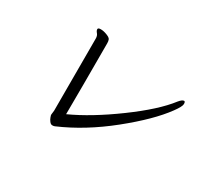

<svg xmlns="http://www.w3.org/2000/svg" viewBox="-111 -862 1222 1077"><g transform="rotate(30 500.0 -323.5)"><path d="M272 -73 275 -98V-566Q275 -584 265.5 -595Q256 -606 256 -615V-616Q256 -625 274 -625Q292 -625 314 -616.5Q336 -608 340 -598.5Q344 -589 344 -575V-311Q344 -253 343.5 -201Q343 -149 343 -115Q473 -174 626.5 -286.5Q780 -399 849 -489Q867 -511 879 -511Q887 -511 887 -494.5Q887 -478 856 -436Q784 -337 632.5 -215Q481 -93 323 -25Q317 -22 307 -22Q297 -22 288.5 -33Q280 -44 276 -55.5Q272 -67 272 -68Z"/></g></svg>

Font: LXGW Bright GB
Style: Regular
Weight: 400
Designer: Christian Thalmann (Catharsis Fonts)
Foundry: LXGW / Christian Thalmann (Catharsis Fonts) / Fontworks Inc.
Version: Version 5.510